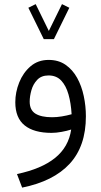

<svg xmlns="http://www.w3.org/2000/svg" viewBox="-20 -625 477 906"><path d="M186.5 -440.4 113.8 -588.4 148.4 -605.5 210.4 -479 272.5 -605.5 307.1 -588.4 234.4 -440.4ZM385.3 -76.2Q385.3 64.9 308.8 147.7Q232.4 230.5 84.5 260.3L60.1 196.3Q175.8 171.9 239.7 120.4Q303.7 68.8 315.9 -13.7Q295.9 -7.3 270.5 -2.7Q245.1 2 223.1 2Q140.1 2 96.2 -33.4Q52.2 -68.8 52.2 -142.6Q52.2 -189.9 70.6 -235.8Q88.9 -281.7 124 -312Q159.2 -342.3 209.5 -342.3Q256.3 -342.3 289.6 -319.1Q322.8 -295.9 344 -257.6Q365.2 -219.2 375.2 -171.9Q385.3 -124.5 385.3 -76.2ZM225.6 -71.8Q248 -71.8 271.7 -75.7Q295.4 -79.6 317.9 -85.9Q314.9 -138.2 303.2 -179.4Q291.5 -220.7 268.8 -244.9Q246.1 -269 209 -269Q175.3 -269 155.8 -248.5Q136.2 -228 128.2 -199.2Q120.1 -170.4 120.1 -145.5Q120.1 -105.5 147.5 -88.6Q174.8 -71.8 225.6 -71.8Z"/></svg>

Font: Vazirmatn RD FD Light
Style: Regular
Weight: 300
Designer: Saber Rastikerdar
Foundry: Saber Rastikerdar
Version: Version 33.003